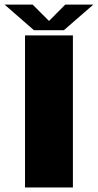

<svg xmlns="http://www.w3.org/2000/svg" viewBox="-36 -832 434 852"><path d="M75 0H287.5V-675H75ZM114.5 -698H247.5L378 -811.5H253.5L181.5 -739L109 -811.5H-15.5Z"/></svg>

Font: Anybody SemiExpanded ExtraBold
Style: Regular
Weight: 800
Width: 6
Version: Version 1.113;gftools[0.9.25]